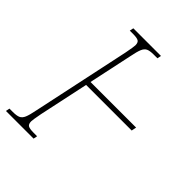

<svg xmlns="http://www.w3.org/2000/svg" viewBox="-229 -819 923 923"><g transform="rotate(45 233.0 -357.0)"><path d="M-19 -20H4Q30 -20 43 -26Q56 -32 63.5 -49.5Q71 -67 79 -108L185 -606Q194 -653 194 -663Q194 -682 184 -688Q174 -694 148 -694H125L129 -714H317L313 -694H288Q262 -694 249 -688Q236 -682 228.5 -664.5Q221 -647 213 -606L166 -386H476L471 -361H161L107 -108Q98 -61 98 -51Q98 -32 108 -26Q118 -20 144 -20H169L165 0H-23Z"/></g></svg>

Font: Noto Serif CondThin
Style: Italic
Weight: 250
Width: 3
Italic angle: -12°
Designer: Monotype Design Team
Foundry: Monotype Imaging Inc.
Version: Version 1.001